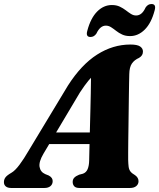

<svg xmlns="http://www.w3.org/2000/svg" viewBox="-50 -935 792 955"><path d="M166.5 -171Q142.5 -130.5 146.8 -105Q151 -79.5 175 -69L192.5 -62Q203.5 -56 207.8 -49Q212 -42 212 -34.5Q212 -18.5 201 -9.2Q190 0 171 0H6Q-12 0 -21.2 -7.8Q-30.5 -15.5 -30.5 -29Q-30.5 -42 -23.2 -52.2Q-16 -62.5 6.5 -75.5Q25 -86 47 -115.5Q69 -145 91.5 -184L288 -509.5Q354.5 -613.5 433 -663.5Q511.5 -713.5 598.5 -713.5Q633 -713.5 647 -703.8Q661 -694 661 -679Q661 -668.5 656.5 -661Q652 -653.5 641.5 -647Q619 -637.5 606.2 -619.2Q593.5 -601 593 -565.5Q592.5 -548 592 -519.5Q591.5 -491 591 -455.8Q590.5 -420.5 590 -382Q589.5 -343.5 589 -305.5Q588.5 -267.5 588 -234.5Q587.5 -201.5 587.5 -177Q587.5 -152.5 587.5 -140.5Q588 -119.5 589.8 -105.8Q591.5 -92 598.5 -82.5Q605.5 -73 622 -63.5Q639 -51.5 639 -33.5Q639 -19 627.8 -9.5Q616.5 0 596.5 0H345.5Q326.5 0 319 -8.8Q311.5 -17.5 311.5 -30Q311.5 -43 319.5 -51.2Q327.5 -59.5 343.5 -66L362.5 -71Q379 -77 386 -94Q393 -111 393.5 -136.5Q394 -154 394.5 -181.8Q395 -209.5 396 -243.8Q397 -278 397.8 -316.2Q398.5 -354.5 399.8 -393.5Q401 -432.5 401.5 -469Q402 -505.5 402.5 -537Q403 -568.5 403 -591.5L445 -580.5Q433.5 -575 419.8 -564.2Q406 -553.5 388.8 -532.5Q371.5 -511.5 347.5 -475ZM153.5 -218.5 164.5 -276H449L444 -218.5ZM597 -755.5Q574.5 -755.5 557.8 -763.2Q541 -771 527.8 -781.5Q514.5 -792 502.2 -799.8Q490 -807.5 476.5 -807.5Q448 -807.5 429.5 -768Q418 -751 400 -751Q375 -751 384.5 -783Q401 -845 433.2 -877.5Q465.5 -910 506.5 -910Q529 -910 545.8 -902Q562.5 -894 575.8 -883.8Q589 -873.5 601.2 -865.8Q613.5 -858 627 -858Q656.5 -858 674 -897.5Q685.5 -915 703.5 -915Q728.5 -915 719 -882.5Q702.5 -820 670 -787.8Q637.5 -755.5 597 -755.5Z"/></svg>

Font: Fraunces ExtraBold
Style: Italic
Weight: 800
Italic angle: -16°
Version: Version 1.000;[b76b70a41]